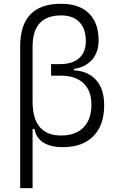

<svg xmlns="http://www.w3.org/2000/svg" viewBox="-20 -762 626 1007"><path d="M309.6 9.8Q244.6 9.8 206.3 -15.1Q168 -40 161.1 -85.9H150.9V224.6H85.9V-519Q85.9 -742.2 300.3 -742.2Q395 -742.2 446 -692.4Q497.1 -642.6 497.1 -550.3Q497.1 -488.3 463.6 -449.5Q430.2 -410.6 368.2 -400.9V-393.1Q443.8 -388.7 485.1 -341.1Q526.4 -293.5 526.4 -210Q526.4 -105.5 469.7 -47.9Q413.1 9.8 309.6 9.8ZM150.9 -229.5Q150.9 -51.3 300.8 -51.3Q376.5 -51.3 418 -93.8Q459.5 -136.2 459.5 -213.4Q459.5 -286.1 417.7 -325.7Q376 -365.2 298.8 -365.2H248V-425.8H295.9Q359.9 -425.8 395 -457Q430.2 -488.3 430.2 -545.4Q430.2 -610.8 396.5 -646Q362.8 -681.2 300.3 -681.2Q150.9 -681.2 150.9 -517.6Z"/></svg>

Font: CaskaydiaMono NF Light
Style: Regular
Weight: 300
Designer: Aaron Bell
Foundry: Saja Typeworks
Version: Version 2111.001; ttfautohint (v1.8.4);Nerd Fonts 3.1.1